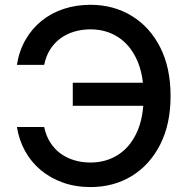

<svg xmlns="http://www.w3.org/2000/svg" viewBox="-20 -757 772 787"><path d="M350.6 9.8Q290 9.8 238.8 -8.3Q187.5 -26.4 147.9 -59.1Q108.4 -91.8 83.3 -137Q58.1 -182.1 49.3 -236.3H161.1Q168.5 -200.7 185.8 -173.3Q203.1 -146 228.3 -127.7Q253.4 -109.4 284.7 -100.1Q315.9 -90.8 350.6 -90.8Q414.1 -90.8 463.4 -122.1Q512.7 -153.3 540.8 -214.1Q568.8 -274.9 568.8 -363.3Q568.8 -451.7 540.8 -512.7Q512.7 -573.7 463.6 -605.2Q414.6 -636.7 350.6 -636.7Q315.9 -636.7 284.4 -627.4Q252.9 -618.2 227.8 -599.6Q202.6 -581.1 185.5 -554.2Q168.5 -527.3 161.1 -491.2H49.3Q58.6 -549.3 85 -594.7Q111.3 -640.1 151.1 -672.1Q190.9 -704.1 241.7 -720.7Q292.5 -737.3 350.6 -737.3Q445.3 -737.3 519.5 -692.1Q593.8 -647 636.5 -563.2Q679.2 -479.5 679.2 -363.3Q679.2 -248 636.5 -164.3Q593.8 -80.6 519.8 -35.4Q445.8 9.8 350.6 9.8ZM278.3 -323.2V-418H600.1V-323.2Z"/></svg>

Font: Inter 16pt Medium
Style: Regular
Weight: 500
Version: Version 4.001;git-66647c0bb